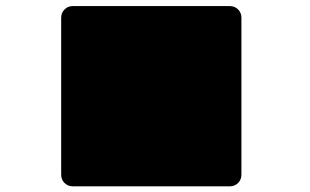

<svg xmlns="http://www.w3.org/2000/svg" viewBox="-20 -622 1040 645"><path d="M224.6 -601.6H752Q768.6 -601.6 779.8 -590.3Q791 -579.1 791 -562.5V-35.2Q791 -18.6 779.8 -7.3Q768.6 3.9 752 3.9H224.6Q208 3.9 196.8 -7.3Q185.5 -18.6 185.5 -35.2V-562.5Q185.5 -579.1 196.8 -590.3Q208 -601.6 224.6 -601.6Z"/></svg>

Font: Heydings Controls
Style: Regular
Weight: 400
Monospace: yes
Designer: Heydon Pickering
Version: Version 1.0